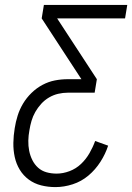

<svg xmlns="http://www.w3.org/2000/svg" viewBox="-20 -755 540 783"><path d="M206 8Q176 8 148 1Q120 -6 97.5 -22.5Q75 -39 60.5 -63Q46 -87 40 -115Q34 -143 34.5 -172.5Q35 -202 40 -232Q44 -258 52 -283.5Q60 -309 74 -332.5Q88 -356 108.5 -376Q129 -396 153.5 -409Q178 -422 204 -427Q230 -432 256 -432H312L150 -680L159 -735H499L490 -680H213L375 -432L366 -377H256Q237 -377 217.5 -372.5Q198 -368 180 -357.5Q162 -347 148 -331.5Q134 -316 124 -298.5Q114 -281 108.5 -262Q103 -243 100 -224Q96 -203 95.5 -181.5Q95 -160 99 -140Q103 -120 112 -102Q121 -84 135.5 -71Q150 -58 169.5 -52.5Q189 -47 211 -47Q237 -47 263.5 -57Q290 -67 310.5 -86.5Q331 -106 345 -130.5Q359 -155 368 -180L421 -161Q410 -127 389.5 -95Q369 -63 340.5 -39Q312 -15 276.5 -3.5Q241 8 206 8Z"/></svg>

Font: Iosevka Light
Style: Italic
Weight: 300
Italic angle: -9°
Monospace: yes
Designer: Belleve Invis
Foundry: Belleve Invis
Version: Version 32.5.0; ttfautohint (v1.8.4)